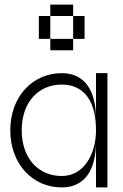

<svg xmlns="http://www.w3.org/2000/svg" viewBox="-20 -820 540 840"><path d="M250 0C350 0 400 -75 400 -200V0H450V-500H400V-300C400 -425 350 -500 250 -500C125 -500 25 -400 25 -250C25 -100 125 0 250 0ZM75 -250C75 -375 150 -450 250 -450C350 -450 400 -375 400 -250C400 -150 350 -50 250 -50C150 -50 75 -125 75 -250ZM150 -650H200V-750H150ZM200 -600H300V-650H200ZM200 -750H300V-800H200ZM300 -650H350V-750H300Z"/></svg>

Font: LS-VG5000 Light
Style: Regular
Weight: 400
Designer: Justin Bihan, 2021
Foundry: Justin Bihan, 2021
Version: Version 1.000;Glyphs 3.1.2 (3151)